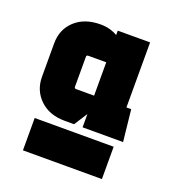

<svg xmlns="http://www.w3.org/2000/svg" viewBox="-85 -765 472 530"><g transform="rotate(20 151.0 -500.0)"><path d="M292 -416H173V-455L148 -416H121Q75 -416 47.5 -442.5Q20 -469 20 -509V-607Q20 -648 48 -674Q76 -700 123 -700Q151 -700 173 -687V-700H268V-509H282ZM120 -607Q115 -607 115 -602V-514Q115 -509 120 -509H173V-607ZM40 -300V-395H272V-300Z"/></g></svg>

Font: Karantina
Style: Regular
Weight: 400
Designer: Rony Koch
Foundry: Rony Koch
Version: Version 1.000; ttfautohint (v1.8.3)